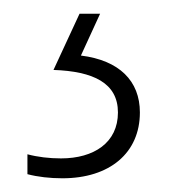

<svg xmlns="http://www.w3.org/2000/svg" viewBox="-20 -20 254 280"><path d="M184 144C184 98 154 68 98 61L126 0H96L58 82C116 84 152 101 152 144C152 188 117 211 69 211C52 211 35 209 20 205V234C35 238 53 240 71 240C140 240 184 203 184 144Z"/></svg>

Font: Noto Sans Bengali Condensed ExtraLight
Style: Regular
Weight: 200
Width: 3
Designer: Joana Ranito - Universal Thirst; Jelle Bosma - Monotype Design Team
Foundry: Universal Thirst ehf.
Version: Version 3.000